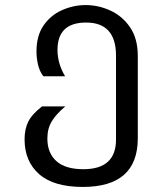

<svg xmlns="http://www.w3.org/2000/svg" viewBox="-20 -530 640 758"><path d="M307 208Q192 208 134.5 157.5Q77 107 77 20Q77 -20 91.5 -49.5Q106 -79 146 -110H238Q203 -81 185 -52Q167 -23 167 17Q167 74 202.5 106Q238 138 309 138Q438 138 438 21V-310Q438 -441 320 -441Q207 -441 207 -333Q207 -279 237 -229H151Q136 -249 130 -275Q124 -301 124 -327Q124 -389 152 -429.5Q180 -470 225 -490Q270 -510 318 -510Q369 -510 416.5 -488Q464 -466 494 -421.5Q524 -377 524 -309V16Q524 208 307 208Z"/></svg>

Font: PlemolJP35 Console
Style: Regular
Weight: 400
Version: v2.0.3; ttfautohint (v1.8.4.7-5d5b-dirty) -l 6 -r 45 -G 200 